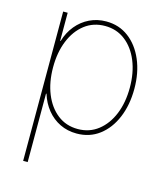

<svg xmlns="http://www.w3.org/2000/svg" viewBox="-112 -633 797 923"><g transform="rotate(15 286.5 -171.5)"><path d="M89.8 204.1V-539.1H112.3V-399.4H114.7Q127.9 -443.8 155.3 -477.1Q182.6 -510.3 220.5 -528.6Q258.3 -546.9 303.2 -546.9Q367.2 -546.9 415 -510.7Q462.9 -474.6 489.7 -411.6Q516.6 -348.6 516.6 -268.6Q516.6 -188 490 -124.8Q463.4 -61.5 415.5 -25.4Q367.7 10.7 303.2 10.7Q257.8 10.7 220.2 -7.6Q182.6 -25.9 155.5 -59.1Q128.4 -92.3 114.7 -136.7H112.3V204.1ZM303.2 -11.7Q360.8 -11.7 403.8 -45.2Q446.8 -78.6 470.5 -136.5Q494.1 -194.3 494.1 -268.6Q494.1 -342.3 470.5 -400.1Q446.8 -458 403.8 -491.2Q360.8 -524.4 303.2 -524.4Q245.1 -524.4 202.1 -491.2Q159.2 -458 135.7 -400.1Q112.3 -342.3 112.3 -268.6Q112.3 -194.3 135.7 -136.5Q159.2 -78.6 201.9 -45.2Q244.6 -11.7 303.2 -11.7Z"/></g></svg>

Font: Inter 18pt Thin
Style: Regular
Weight: 250
Designer: Rasmus Andersson
Foundry: rsms
Version: Version 4.001;git-66647c0bb